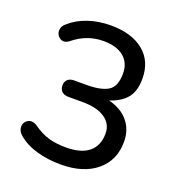

<svg xmlns="http://www.w3.org/2000/svg" viewBox="-126 -781 822 893"><g transform="rotate(20 285.0 -335.0)"><path d="M60 -55Q40 -72 40 -94Q40 -110 51 -121.5Q62 -133 78 -133Q92 -133 106 -123Q146 -95 183 -84.5Q220 -74 269 -74Q343 -74 381.5 -105.5Q420 -137 420 -198Q420 -245 380.5 -272Q341 -299 268 -299H199Q178 -299 166.5 -310Q155 -321 155 -340Q155 -359 166.5 -369.5Q178 -380 199 -380H260Q331 -380 366 -401.5Q401 -423 401 -487Q401 -540 365.5 -569.5Q330 -599 265 -599Q183 -599 117 -545Q103 -534 90 -534Q75 -534 64 -546Q53 -558 53 -574Q53 -596 72 -611Q110 -645 162 -662Q214 -679 272 -679Q376 -679 435 -630.5Q494 -582 494 -496Q494 -434 466 -400Q438 -366 383 -348Q446 -332 480 -291Q514 -250 514 -191Q514 -99 449 -45Q384 9 272 9Q210 9 154.5 -6.5Q99 -22 60 -55Z"/></g></svg>

Font: SN Pro
Style: Regular
Weight: 400
Designer: Tobias Whetton
Foundry: Supernotes
Version: Version 1.003